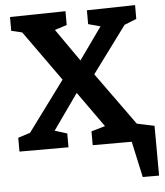

<svg xmlns="http://www.w3.org/2000/svg" viewBox="-59 -756 855 995"><g transform="rotate(-5 368.5 -258.5)"><path d="M273 -72V0H18V-72L81 -92L273 -352L86 -614L30 -627V-699L319 -704V-632L256 -612L374 -443L493 -610L430 -627V-699L681 -704V-632L618 -607L439 -365L638 -89L694 -72V0H399V-72L471 -93L340 -277L209 -92ZM539 -112 727 -72 728 187H643L602 0H539Z"/></g></svg>

Font: Bitter
Style: Bold
Weight: 700
Designer: Sol Matas, and Bitter project Authors
Foundry: Sol Matas
Version: Version 2.001